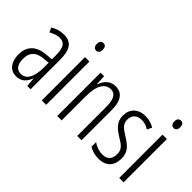

<svg xmlns="http://www.w3.org/2000/svg" viewBox="-66 -1195 1668 1668"><g transform="rotate(45 768.5 -361.0)"><path d="M195 -542C153 -542 110 -530 73 -507L91 -465C129 -487 162 -496 189 -496C248 -496 272 -459 272 -358V-315L211 -310C99 -301 36 -245 36 -140C36 -61 72 10 156 10C222 10 255 -31 275 -84H277L284 0H325V-360C325 -485 288 -542 195 -542ZM217 -269 273 -274V-216C273 -106 240 -34 170 -34C120 -34 91 -70 91 -141C91 -220 131 -261 217 -269Z M490 -732C465 -732 453 -713 453 -686C453 -659 466 -640 490 -640C513 -640 526 -658 526 -686C526 -713 515 -732 490 -732ZM516 -532H462V0H516Z M829 -542C763 -542 723 -496 704 -440H701L696 -532H653V0H707V-295C707 -431 750 -494 820 -494C871 -494 898 -452 898 -357V0H951V-370C951 -488 908 -542 829 -542Z M1310 -134C1310 -218 1262 -252 1196 -294C1133 -333 1105 -357 1105 -408C1105 -463 1141 -495 1196 -495C1229 -495 1261 -485 1286 -467L1308 -511C1276 -531 1238 -542 1196 -542C1105 -542 1053 -485 1053 -407C1053 -327 1101 -290 1168 -248C1228 -213 1256 -189 1256 -133C1256 -74 1225 -40 1167 -40C1124 -40 1081 -56 1052 -78V-21C1078 -5 1119 10 1168 10C1260 10 1310 -44 1310 -134Z M1442 -732C1417 -732 1405 -713 1405 -686C1405 -659 1418 -640 1442 -640C1465 -640 1478 -658 1478 -686C1478 -713 1467 -732 1442 -732ZM1468 -532H1414V0H1468Z"/></g></svg>

Font: Noto Sans Devanagari UI ExtraCondensed Light
Style: Regular
Weight: 300
Width: 2
Designer: Jelle Bosma - Monotype Design Team
Foundry: Monotype Imaging Inc.
Version: Version 2.004